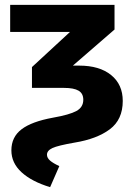

<svg xmlns="http://www.w3.org/2000/svg" viewBox="-20 -551 549 793"><path d="M27 70Q27 15 69 -17Q111 -49 199 -65Q267 -77 295.5 -92.5Q324 -108 324 -139Q324 -165 304.5 -176.5Q285 -188 244 -188H112V-274L269 -419H22V-531H453V-429L281 -280H307Q391 -280 439 -241Q487 -202 487 -134Q487 -57 433.5 -17Q380 23 288 38Q219 50 196.5 60.5Q174 71 174 88Q174 101 186.5 112Q199 123 225 135L187 222Q111 199 69 160.5Q27 122 27 70Z"/></svg>

Font: FiraGOUPP
Style: Bold
Weight: 700
Designer: bBox Type
Foundry: bBox Type GmbH
Version: Version 1.001